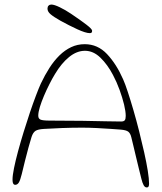

<svg xmlns="http://www.w3.org/2000/svg" viewBox="-20 -803 710 843"><path d="M624.5 20Q616 20 610.5 9.8Q605 -0.5 601 -17Q596.5 -35 590 -61.2Q583.5 -87.5 577 -115Q570.5 -142.5 565 -165.5Q559.5 -188.5 556.5 -200.5Q552.5 -217.5 543.2 -224.8Q534 -232 509 -234Q496.5 -235 467.8 -237Q439 -239 404.8 -240.8Q370.5 -242.5 341 -242.5Q296.5 -242.5 251 -240.8Q205.5 -239 173.5 -237Q147 -235.5 136 -228.5Q125 -221.5 118.5 -201.5Q112.5 -183 105 -155.2Q97.5 -127.5 89.8 -97Q82 -66.5 75.5 -38.5Q69 -12 62.8 -1.8Q56.5 8.5 46.5 8.5Q43 8.5 40.2 6Q37.5 3.5 36.2 -1.8Q35 -7 35 -15Q35 -32.5 41.5 -64.8Q48 -97 59 -137.8Q70 -178.5 83.5 -222.5Q97 -266.5 111 -308Q125 -349.5 137.8 -383.2Q150.5 -417 159.5 -436.5Q177 -473.5 197.2 -505Q217.5 -536.5 241.2 -559.8Q265 -583 292.5 -596Q320 -609 352 -609Q409 -609 450 -565.5Q491 -522 520.5 -455Q529.5 -435 541.2 -399.2Q553 -363.5 566 -318.8Q579 -274 591 -226.5Q603 -179 613 -134.2Q623 -89.5 628.8 -53.5Q634.5 -17.5 634.5 3.5Q634.5 12 632.2 16Q630 20 624.5 20ZM512 -269.5Q523.5 -269.5 527.8 -275Q532 -280.5 532 -294Q532 -313.5 524.8 -343.8Q517.5 -374 505 -408.5Q492.5 -443 476 -474Q452.5 -519 421.2 -549.5Q390 -580 353 -580Q317 -580 283.2 -552.5Q249.5 -525 221.5 -478Q209.5 -458.5 196.8 -433.2Q184 -408 173 -382Q162 -356 155 -333.2Q148 -310.5 148 -295Q148 -282.5 157.5 -278Q167 -273.5 198.5 -273.5Q282.5 -273.5 342.8 -272.5Q403 -271.5 444.2 -270.5Q485.5 -269.5 512 -269.5ZM374.5 -657.5Q356.5 -657.5 319.5 -674.5Q282.5 -691.5 245.5 -712Q215.5 -729 202 -740.5Q188.5 -752 188.5 -765Q188.5 -773.5 193.2 -778.2Q198 -783 205.5 -783Q218 -783 242.8 -771Q267.5 -759 292 -742.5Q333.5 -714.5 359 -695Q384.5 -675.5 384.5 -668Q384.5 -662.5 382.2 -660Q380 -657.5 374.5 -657.5Z"/></svg>

Font: Gluten Thin Thin
Style: Regular
Weight: 250
Version: Version 1.300